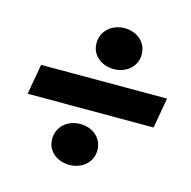

<svg xmlns="http://www.w3.org/2000/svg" viewBox="-87 -698 727 729"><g transform="rotate(15 276.5 -333.0)"><path d="M316.4 -610.8Q339.8 -610.8 360.1 -601.1Q380.4 -591.3 392.3 -573Q404.3 -554.7 404.3 -530.8Q404.3 -506.8 392.1 -488.3Q379.9 -469.7 359.4 -459.7Q338.9 -449.7 314.9 -449.7Q292 -449.7 271.7 -459.2Q251.5 -468.8 239.3 -486.8Q227.1 -504.9 227.1 -528.3Q227.1 -552.7 239.3 -571.5Q251.5 -590.3 272 -600.6Q292.5 -610.8 316.4 -610.8ZM540.5 -394 519.5 -274.9H24.4L45.4 -394ZM248 -215.8Q271.5 -215.8 291.7 -206.1Q312 -196.3 324 -178Q335.9 -159.7 335.9 -135.7Q335.9 -111.8 323.7 -93.3Q311.5 -74.7 291 -64.7Q270.5 -54.7 246.6 -54.7Q223.1 -54.7 202.9 -64.2Q182.6 -73.7 170.7 -91.8Q158.7 -109.9 158.7 -133.3Q158.7 -157.7 170.7 -176.5Q182.6 -195.3 203.1 -205.6Q223.6 -215.8 248 -215.8Z"/></g></svg>

Font: Mardoto Black
Style: Italic
Weight: 900
Italic angle: -12°
Designer: Christian Robertson, Vahan Hovhannisyan
Foundry: Google
Version: Version 1.000